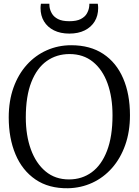

<svg xmlns="http://www.w3.org/2000/svg" viewBox="-20 -992 739 1023"><path d="M342.5 11Q239.5 12.5 169 -35.8Q98.5 -84 62.5 -169.8Q26.5 -255.5 26.5 -366Q26.5 -454.5 52 -525.5Q77.5 -596.5 123.2 -647Q169 -697.5 229.5 -724.2Q290 -751 359.5 -751Q460.5 -751 530.2 -704.8Q600 -658.5 636.2 -574.5Q672.5 -490.5 672.5 -378Q672.5 -290.5 647.2 -219.2Q622 -148 577 -97Q532 -46 472 -18.2Q412 9.5 342.5 11ZM350.5 -704Q281.5 -704 229 -666.8Q176.5 -629.5 147 -554.5Q117.5 -479.5 117.5 -366Q117.5 -270.5 144.5 -196Q171.5 -121.5 222.8 -78.8Q274 -36 347.5 -36Q416.5 -36 468.8 -74.2Q521 -112.5 550.2 -188.5Q579.5 -264.5 579.5 -378Q579.5 -474 553 -547.5Q526.5 -621 475.2 -662.5Q424 -704 350.5 -704ZM349.5 -813Q302 -813 267.5 -830.2Q233 -847.5 214.5 -878Q196 -908.5 196 -949Q196 -954.5 196.5 -960.2Q197 -966 198 -972H243Q243 -969 243.2 -964.8Q243.5 -960.5 244 -955Q246.5 -937 256.8 -919.5Q267 -902 289 -890.5Q311 -879 349.5 -879Q388 -879 410.2 -890.5Q432.5 -902 442.5 -919.5Q452.5 -937 455 -955Q456 -960.5 456 -964.8Q456 -969 456 -972H501Q502 -966 502.5 -960.2Q503 -954.5 503 -949Q503 -908.5 484.5 -878Q466 -847.5 431.5 -830.2Q397 -813 349.5 -813Z"/></svg>

Font: Merriweather 7pt Light
Style: Regular
Weight: 300
Designer: Eben Sorkin
Foundry: Eben Sorkin
Version: Version 2.200;gftools[0.9.31]